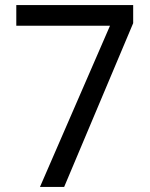

<svg xmlns="http://www.w3.org/2000/svg" viewBox="-20 -734 591 754"><path d="M412 -633H44V-714H503V-643L232 0H137Z"/></svg>

Font: kannada25
Style: Book
Weight: 400
Designer: Jelle Bosma - Monotype Design Team
Foundry: Monotype Imaging Inc.
Version: Version 2.003